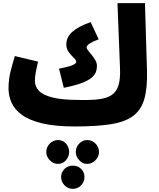

<svg xmlns="http://www.w3.org/2000/svg" viewBox="-20 -780 1007 1216"><path d="M454 21Q328 21 246 1Q164 -19 118 -53Q72 -87 53 -130Q34 -173 34 -219Q34 -278 48 -332.5Q62 -387 74 -425L221 -390Q214 -359 207.5 -328Q201 -297 201 -268Q201 -232 226.5 -205Q252 -178 313 -162.5Q374 -147 480 -147Q555 -145 606 -151.5Q657 -158 687.5 -178.5Q718 -199 730.5 -240Q743 -281 740 -349L724 -760H898L911 -332Q914 -221 893.5 -151.5Q873 -82 821.5 -44.5Q770 -7 680 7Q590 21 454 21ZM384 -224 354 -345Q411 -356 437 -366.5Q463 -377 463 -389Q463 -399 447 -414Q431 -429 415.5 -450Q400 -471 400 -499Q400 -544 437.5 -578Q475 -612 554 -640L605 -531Q529 -503 529 -480Q529 -471 539 -458.5Q549 -446 561.5 -431Q574 -416 584 -398.5Q594 -381 594 -361Q594 -343 587.5 -324.5Q581 -306 560 -288Q539 -270 497 -254Q455 -238 384 -224ZM531 258Q503 258 481.5 234.5Q460 211 460 183Q460 152 481.5 129.5Q503 107 531 107Q563 107 585 129.5Q607 152 607 183Q607 211 585 234.5Q563 258 531 258ZM348 258Q317 258 295 234.5Q273 211 273 183Q273 152 295 129.5Q317 107 348 107Q378 107 398 129.5Q418 152 418 183Q418 211 398 234.5Q378 258 348 258ZM441 416Q410 416 388.5 393.5Q367 371 367 341Q367 311 388.5 290Q410 269 441 269Q473 269 494 290Q515 311 515 341Q515 371 494 393.5Q473 416 441 416Z"/></svg>

Font: Noto Sans Arabic Blk
Style: Regular
Weight: 900
Designer: Monotype Design Team, Nadine Chahine, Nizar Qandah and Khaled Hosny
Foundry: Monotype Imaging Inc.
Version: Version 2.012; ttfautohint (v1.8.4.7-5d5b)